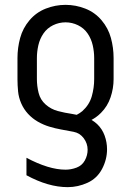

<svg xmlns="http://www.w3.org/2000/svg" viewBox="-20 -558 540 791"><path d="M259 213Q179 213 89 164V92Q181 141 250 141Q273 141 295.5 132.5Q318 124 329.5 103Q341 82 341 59Q341 33 325 11.5Q309 -10 283 -15Q257 -20 232 -24.5Q207 -29 182.5 -36.5Q158 -44 135.5 -57Q113 -70 95.5 -89Q78 -108 67.5 -132Q57 -156 54.5 -181.5Q52 -207 52 -232V-319Q52 -361 63 -401.5Q74 -442 101.5 -474.5Q129 -507 168.5 -522.5Q208 -538 250 -538Q292 -538 331.5 -522.5Q371 -507 398.5 -474.5Q426 -442 437 -401.5Q448 -361 448 -319V-232Q448 -194 435.5 -157Q423 -120 396 -93Q378 -75 357 -64Q369 -57 380 -47Q401 -27 411 0.5Q421 28 421 57Q421 99 400.5 138Q380 177 340.5 195Q301 213 259 213ZM296 -85Q308 -91 319 -100Q348 -126 358 -161Q368 -196 368 -232V-319Q368 -345 362 -371.5Q356 -398 341 -420Q326 -442 301.5 -454Q277 -466 250 -466Q223 -466 198.5 -454Q174 -442 159 -420Q144 -398 138 -371.5Q132 -345 132 -319V-232Q132 -204 139 -175.5Q146 -147 168 -127.5Q190 -108 218.5 -100.5Q247 -93 275 -89Q285 -87 296 -85Z"/></svg>

Font: Iosevka SS08
Style: Regular
Weight: 400
Monospace: yes
Designer: Belleve Invis
Foundry: Belleve Invis
Version: 2.1.0; ttfautohint (v1.8.2)